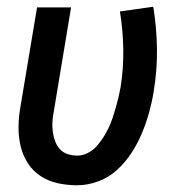

<svg xmlns="http://www.w3.org/2000/svg" viewBox="-20 -542 540 570"><path d="M209 8Q180 8 152 2Q124 -4 101 -19Q78 -34 63 -57Q48 -80 41.5 -107Q35 -134 35 -163Q35 -192 40 -221L90 -520H191L139 -207Q136 -192 135.5 -177.5Q135 -163 137 -149Q139 -135 144 -122Q149 -109 158 -99Q167 -89 181 -84.5Q195 -80 209 -80Q225 -80 240 -87.5Q255 -95 266 -107Q277 -119 286 -133Q295 -147 302 -161.5Q309 -176 314 -191Q319 -206 323.5 -221.5Q328 -237 331.5 -252Q335 -267 338 -283Q347 -340 346 -396.5Q345 -453 336 -508L435 -522Q445 -461 446 -397.5Q447 -334 436 -269Q431 -238 422.5 -207.5Q414 -177 401.5 -147Q389 -117 371 -89Q353 -61 328 -38Q303 -15 271.5 -3.5Q240 8 209 8Z"/></svg>

Font: Iosevka Term Curly Semibold
Style: Italic
Weight: 600
Italic angle: -9°
Designer: Belleve Invis
Foundry: Belleve Invis
Version: Version 32.3.0